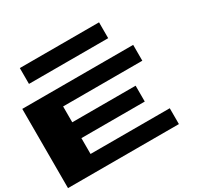

<svg xmlns="http://www.w3.org/2000/svg" viewBox="-179 -1219 1358 1312"><g transform="rotate(-30 500.0 -562.5)"><path d="M0 -437.5V-750H437.5H875V-687.5V-625H562.5H250V-562.5V-500H500H750V-437.5V-375H500H250V-312.5V-250H562.5H875V-187.5V-125H437.5H0ZM125 -937.5V-1000H437.5H750V-937.5V-875H437.5H125Z"/></g></svg>

Font: Press Start 2P
Style: Regular
Weight: 500
Monospace: yes
Version: Version 2.14